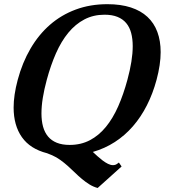

<svg xmlns="http://www.w3.org/2000/svg" viewBox="-20 -747 850 936"><path d="M66.4 -357.9Q88.9 -441.9 128.7 -510Q168.5 -578.1 223.6 -626.2Q278.8 -674.3 349.1 -700.4Q419.4 -726.6 503.4 -726.6Q568.8 -726.6 617.7 -710.7Q666.5 -694.8 698.7 -664.8Q731 -634.8 747.1 -591.3Q763.2 -547.9 763.2 -493.2Q763.2 -432.6 743.2 -357.9Q725.1 -290.5 696 -233.4Q667 -176.3 627.9 -131.3Q588.9 -86.4 539.8 -54.7Q490.7 -22.9 432.6 -6.3Q442.9 3.4 455.3 14.6Q467.8 25.9 480.7 35.6Q493.7 45.4 506.6 51.8Q519.5 58.1 530.8 58.1Q542 58.1 550.3 52.2L559.6 45.4L572.8 64.5L456.1 169.4Q434.6 163.6 415.8 151.9Q397 140.1 379.4 125.5Q361.8 110.8 345 94.2Q328.1 77.6 310.5 62Q293 46.4 273.9 32.7Q254.9 19 233.9 9.8Q230 7.8 223.4 5.6Q216.8 3.4 209.5 0Q127 -21 86.7 -78.4Q46.4 -135.7 46.4 -222.7Q46.4 -283.2 66.4 -357.9ZM208 -357.9Q195.3 -311 188.7 -270Q182.1 -229 182.1 -193.8Q182.1 -158.2 189.9 -129.6Q197.8 -101.1 214.4 -81.3Q231 -61.5 257.1 -51Q283.2 -40.5 319.8 -40.5Q374.5 -40.5 418.2 -63.5Q461.9 -86.4 496.1 -128.2Q530.3 -169.9 556.2 -228.5Q582 -287.1 601.1 -357.9Q613.8 -404.8 620.4 -445.8Q627 -486.8 627 -522Q627 -557.6 619.4 -586.2Q611.8 -614.7 595.2 -634.5Q578.6 -654.3 552.5 -664.8Q526.4 -675.3 489.7 -675.3Q435.1 -675.3 391.4 -652.3Q347.7 -629.4 313.2 -587.6Q278.8 -545.9 252.9 -487.3Q227.1 -428.7 208 -357.9Z"/></svg>

Font: Arian AMU Serif
Style: Bold Italic
Weight: 700
Italic angle: -15°
Designer: Ruben Hakobyan (Tarumian)
Foundry: Ruben Hakobyan (Tarumian)
Version: Version 1.002